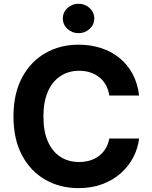

<svg xmlns="http://www.w3.org/2000/svg" viewBox="-20 -970 792 1000"><path d="M389.1 9.8Q292.2 9.8 215.5 -34.2Q138.8 -78.1 94.5 -161.6Q50.2 -245 50.2 -363.3Q50.2 -482.3 94.9 -566Q139.6 -649.7 216.5 -693.5Q293.4 -737.3 389.1 -737.3Q452.2 -737.3 506.5 -719.6Q560.8 -701.9 602.7 -667.8Q644.5 -633.8 670.8 -584.6Q697.1 -535.4 704.5 -472.5H549.2Q544.9 -502.6 531.8 -526.5Q518.7 -550.3 498.1 -567Q477.5 -583.7 450.9 -592.5Q424.3 -601.4 392.6 -601.4Q336.6 -601.4 294.5 -573.5Q252.3 -545.6 229.2 -492.4Q206.1 -439.3 206.1 -363.3Q206.1 -285.7 229.5 -232.8Q252.9 -179.9 294.8 -153Q336.6 -126.2 392 -126.2Q422.9 -126.2 449 -134.3Q475.2 -142.4 495.9 -158.2Q516.6 -174 530.3 -196.7Q544 -219.3 549.2 -248.6H704.5Q698.5 -198.3 674.8 -151.9Q651 -105.5 610.6 -69.1Q570.2 -32.7 514.6 -11.5Q459 9.8 389.1 9.8ZM389.1 -797.3Q355.3 -797.3 331.2 -819.7Q307.2 -842.1 307.2 -873.8Q307.2 -905.8 331.2 -928.1Q355.3 -950.4 389.1 -950.4Q422.9 -950.4 446.9 -928.1Q470.9 -905.8 470.9 -874Q470.9 -842.2 446.9 -819.7Q422.9 -797.3 389.1 -797.3Z"/></svg>

Font: GitLab Sans
Style: Regular
Weight: 400
Designer: Rasmus Andersson
Foundry: Modifications by GitLab B.V., manufactured by rsms
Version: Version 4.000;git-c8fb6b7